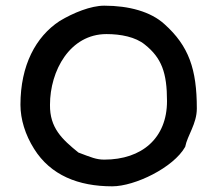

<svg xmlns="http://www.w3.org/2000/svg" viewBox="-20 -656 765 676"><path d="M347 -636C300 -636 238 -611 190 -582C106 -527 52 -426 52 -287C52 -236 69 -181 100 -132C158 -39 256 0 375 0C455 0 591 -66 632 -139C640 -180 673 -220 673 -274C673 -412 645 -494 559 -571C511 -615 434 -636 347 -636ZM156 -287C156 -407 226 -536 355 -536C405 -536 457 -526 490 -499C549 -452 568 -400 568 -300C568 -170 480 -94 347 -94C319 -94 301 -102 256 -119C198 -166 155 -206 156 -287Z"/></svg>

Font: Itim
Style: Regular
Weight: 400
Designer: CadsonDemak Team
Foundry: Pablo Impallari
Version: Version 1.002;PS 001.002;hotconv 1.0.88;makeotf.lib2.5.64775